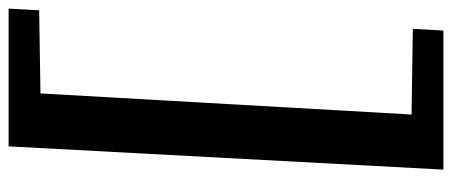

<svg xmlns="http://www.w3.org/2000/svg" viewBox="-322 -473 1050 446"><g transform="rotate(-90 203.0 -250.0)"><path d="M406 -755 402 -684 209 -681 160 181 359 184 355 255H32L86 -755Z"/></g></svg>

Font: Lora Italic
Style: Italic
Weight: 400
Italic angle: -3°
Designer: Olga Karpushina, Alexei Vanyashin (Cyrillic)
Foundry: Cyreal
Version: Version 2.210; ttfautohint (v1.8.1.43-b0c9)